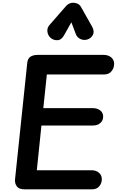

<svg xmlns="http://www.w3.org/2000/svg" viewBox="-20 -1414 872 1434"><path d="M163 0Q122 0 105.5 -22.2Q89 -44.5 92.5 -76.5L183.5 -944Q187 -976.5 207 -990.2Q227 -1004 263 -1004H753.5Q789.5 -1004 811 -985Q832.5 -966 832.5 -936.5Q832.5 -907 813.2 -882.5Q794 -858 758.5 -858H330L303.5 -606.5H671.5Q705.5 -606.5 728 -589.8Q750.5 -573 750.5 -542.5Q750.5 -515 730 -495.8Q709.5 -476.5 672.5 -476.5H289.5L255 -142.5H662.5Q699.5 -142.5 720 -123Q740.5 -103.5 740.5 -76Q740.5 -46 721.8 -23Q703 0 667.5 0ZM632.5 -1119Q605.5 -1111 580.8 -1122.5Q556 -1134 546.5 -1159L513 -1247.5L459 -1151.5Q439 -1115 409 -1113.8Q379 -1112.5 357.5 -1131.5Q337 -1151 334 -1178.5Q331 -1206 349.5 -1227L474 -1369.5Q485 -1382 498.8 -1387.8Q512.5 -1393.5 526.5 -1393.5Q543.5 -1393.5 559.2 -1386.5Q575 -1379.5 585.5 -1361L667 -1216.5Q687.5 -1180 673.8 -1153.8Q660 -1127.5 632.5 -1119Z"/></svg>

Font: Edu NSW ACT Hand
Style: Regular
Weight: 400
Designer: Tina and Corey Anderson, Eben Sorkin, Mirko Velimirovic
Foundry: Sorkin Type Co.
Version: Version 2.000